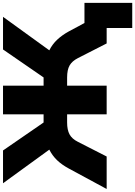

<svg xmlns="http://www.w3.org/2000/svg" viewBox="173 -918 919 1306"><g transform="rotate(-90 633.0 -265.5)"><path d="M1095 174V0H1029V-151H1266V174ZM0 0 140 -259Q165 -305 195.5 -337Q226 -369 267.5 -390Q309 -411 365 -421L283 -369L39 -705H262L466 -409L434 -429H508V-705H703V-429H777L745 -409L949 -705H1171L928 -369L846 -421Q902 -411 943.5 -390Q985 -369 1015.5 -336.5Q1046 -304 1071 -259L1210 0H990L890 -196Q870 -235 840.5 -252Q811 -269 758 -269H703V0H508V-269H453Q402 -269 371.5 -252.5Q341 -236 321 -196L221 0Z"/></g></svg>

Font: Nunito Sans 10pt SemiExpanded Black
Style: Regular
Weight: 900
Width: 6
Designer: Vernon Adams
Foundry: Vernon Adams
Version: Version 3.101;gftools[0.9.27]